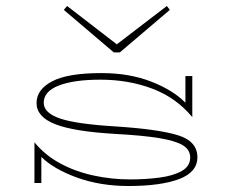

<svg xmlns="http://www.w3.org/2000/svg" viewBox="-20 -611 784 641"><path d="M409 10Q315 10 237.5 -18Q160 -46 118 -87V0H95V-136Q130 -93 181 -65.5Q232 -38 292.5 -25Q353 -12 414 -12Q466 -12 512 -18Q558 -24 586.5 -40Q615 -56 615 -85Q615 -111 590.5 -126Q566 -141 511 -150Q456 -159 364 -164Q226 -172 164 -196.5Q102 -221 102 -267Q102 -312 154 -339.5Q206 -367 319 -367Q412 -367 485 -338.5Q558 -310 599 -268V-357H622V-220Q568 -285 488.5 -315Q409 -345 315 -345Q227 -345 176.5 -325.5Q126 -306 126 -268Q126 -234 180 -215.5Q234 -197 364 -189Q506 -180 572.5 -160Q639 -140 639 -86Q639 -36 577.5 -13Q516 10 409 10ZM537 -591 547 -578 380 -436H360L193 -578L204 -591L370 -463Z"/></svg>

Font: Padyakke Expanded One
Style: Regular
Weight: 400
Designer: James Puckett
Foundry: Dunwich Type Founders
Version: Version 1.500; ttfautohint (v1.8.4.7-5d5b)